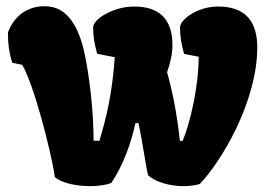

<svg xmlns="http://www.w3.org/2000/svg" viewBox="-20 -600 878 629"><path d="M159.7 -20C182.6 0.5 231.9 9.8 275.9 9.8C302.7 9.8 328.1 5.9 344.7 -0.5C386.2 -63 409.2 -132.3 423.8 -196.8H433.6C448.7 -126 458.5 -49.3 465.3 -25.4C492.2 -2 538.6 9.8 581.5 9.8C600.1 9.8 618.7 7.3 634.3 2.9C704.6 -69.8 822.8 -267.1 822.8 -444.3C822.8 -533.7 780.8 -578.6 694.3 -578.6C625.5 -578.6 569.8 -535.2 569.8 -510.3C569.8 -480 573.7 -457.5 583 -423.3L630.9 -414.1C630.9 -317.4 603 -195.8 578.1 -138.2L569.3 -138.7C559.6 -228 544.9 -302.2 527.3 -363.3C537.6 -391.6 544.9 -422.9 544.9 -452.1C544.9 -536.6 502.9 -578.6 419.4 -578.6C349.1 -578.6 285.2 -536.1 285.2 -510.7C285.2 -480.5 289.1 -458 298.3 -423.8L356 -412.6C347.2 -289.1 328.1 -214.4 305.7 -138.7L286.6 -139.2C286.6 -235.8 272.9 -351.1 256.8 -425.8C248.5 -464.4 235.4 -502.9 215.3 -531.2C192.4 -563.5 165 -579.6 125.5 -579.6C60.1 -579.6 21.5 -537.1 5.9 -493.2C5.9 -456.5 10.7 -421.9 20.5 -394L52.7 -387.7C89.4 -326.7 147 -107.9 159.7 -20Z"/></svg>

Font: Kavoon
Style: Regular
Weight: 400
Designer: Viktoriya Grabowska
Foundry: Viktoriya Grabowska
Version: Version 1.002